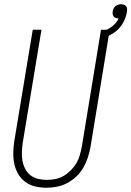

<svg xmlns="http://www.w3.org/2000/svg" viewBox="-20 -875 618 903"><path d="M199 8Q172 8 146 2Q120 -4 99.5 -19Q79 -34 66 -56Q53 -78 47.5 -103.5Q42 -129 42.5 -156Q43 -183 47 -210L134 -735H175L87 -204Q84 -183 83 -161.5Q82 -140 85.5 -120Q89 -100 98 -82Q107 -64 122.5 -51.5Q138 -39 158.5 -34Q179 -29 200 -29Q220 -29 240.5 -33Q261 -37 279 -47.5Q297 -58 313 -74Q329 -90 339.5 -108Q350 -126 355.5 -146Q361 -166 365 -186L455 -735H496L405 -180Q400 -155 392 -131Q384 -107 371 -85Q358 -63 338.5 -44.5Q319 -26 296 -14Q273 -2 248 3Q223 8 199 8ZM470 -698 460 -726Q483 -733 505 -749Q527 -765 538 -788Q531 -788 524.5 -790.5Q518 -793 514.5 -797.5Q511 -802 510 -808.5Q509 -815 510 -822Q511 -829 514.5 -835.5Q518 -842 523.5 -846.5Q529 -851 536 -853Q543 -855 550 -855Q556 -855 562.5 -853Q569 -851 573 -846Q577 -841 577.5 -834Q578 -827 577 -820Q574 -800 565 -780Q556 -760 542 -744Q528 -728 509 -716.5Q490 -705 470 -698Z"/></svg>

Font: Iosevka SS18 Extralight
Style: Italic
Weight: 200
Italic angle: -9°
Monospace: yes
Designer: Belleve Invis
Foundry: Belleve Invis
Version: Version 25.1.1; ttfautohint (v1.8.4)